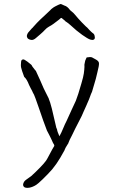

<svg xmlns="http://www.w3.org/2000/svg" viewBox="-20 -760 576 937"><path d="M380 -650Q396 -634 399 -631Q401 -629 406 -625Q411 -620 416 -614Q421 -610 425 -605Q429 -601 432 -599Q441 -594 442 -583Q445 -571 438 -567Q435 -565 430 -565L420 -567Q408 -571 381 -590Q354 -609 322 -639Q308 -651 298 -657V-658Q285 -669 281 -672Q278 -673 277 -672Q274 -669 269 -665Q264 -661 256 -655L240 -643Q232 -637 219 -630Q208 -624 199 -614Q191 -605 177 -593Q166 -584 156 -575Q145 -565 135 -565Q133 -565 129 -566Q126 -566 123 -568Q119 -569 115 -573Q111 -579 111 -584V-585Q113 -597 121 -605Q127 -611 135 -621L138 -624H139L140 -626Q162 -651 177 -665Q191 -679 206 -692Q220 -705 225 -710Q230 -716 236 -720Q242 -725 250 -729Q258 -733 264 -736Q271 -739 274 -740Q278 -741 283 -738Q287 -736 294 -733Q302 -731 309 -725Q316 -719 320 -713Q324 -708 331 -703Q339 -697 347 -687Q360 -671 380 -650ZM399 -471Q400 -475 402 -477V-478V-479L405 -480Q421 -483 429 -480L449 -469Q463 -461 463 -451Q464 -441 455 -406Q448 -374 439 -346Q431 -319 429 -312Q428 -310 424 -301Q421 -294 420 -290Q416 -281 414 -274Q414 -274 407 -258Q403 -250 401 -244Q396 -233 387 -213Q381 -197 367 -171Q351 -140 347 -132Q340 -117 331 -99Q318 -75 314 -63V-62Q297 -36 295 -27Q294 -24 274 10Q257 39 235 66Q214 90 188 115Q164 138 157 142Q140 153 123 156Q103 159 96 151Q88 141 99 125Q101 122 109 116Q138 96 138 94Q141 91 152 81Q204 31 212 12Q220 -4 235 -31Q240 -39 245 -48Q245 -55 239 -62Q238 -63 229 -84Q228 -86 220 -102L209 -123Q193 -164 168 -238Q150 -290 146 -298Q146 -298 141 -307Q137 -317 130 -329Q124 -341 122 -345Q111 -374 98 -385Q97 -386 88 -413Q81 -433 82 -444V-445Q83 -457 83 -459Q84 -471 96 -470Q98 -470 114 -459Q139 -440 135 -440Q135 -440 139 -434Q143 -428 149 -421Q154 -415 155 -414L156 -413V-412Q163 -398 177 -366Q196 -321 203 -309Q210 -294 218 -279V-278Q224 -265 233 -230Q254 -141 255 -136Q258 -131 259 -126Q259 -122 261 -118V-117Q267 -101 270 -95Q271 -96 271 -97Q279 -111 288 -133Q297 -155 305 -170Q313 -186 330 -225Q347 -262 350 -268Q359 -292 362 -302Q369 -326 377 -352Q387 -386 389 -401Q392 -423 392 -432Q393 -433 392 -435Q392 -437 392 -439Q392 -442 392 -445Q394 -455 395 -460Q396 -466 399 -471ZM392 -445Z"/></svg>

Font: ToneOZ-Tsuipita-TC
Style: Tsuipita-TC
Weight: 400
Designer: :Jeffrey Xuan (Chih-Lin Hsuan)  :
Foundry: jeffreyx@gmail.com, cjkFonts.io
Version: Version 0.24071